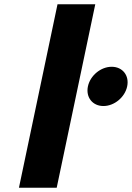

<svg xmlns="http://www.w3.org/2000/svg" viewBox="-20 -880 618 900"><path d="M503.5 -567C452.5 -567 402.9 -526 392.1 -475C381.4 -424 413.8 -383 464.8 -383C515.8 -383 565.4 -424 576.1 -475C586.9 -526 554.5 -567 503.5 -567ZM249.6 -860H426.6L245.8 0H68.8Z"/></svg>

Font: Hussar
Style: BdOblTwo
Weight: 700
Foundry: Cannot Into Space Fonts
Version: Version 2.00